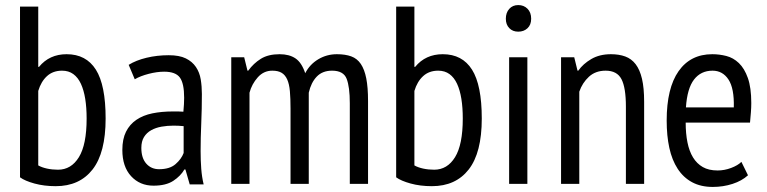

<svg xmlns="http://www.w3.org/2000/svg" viewBox="-20 -726 3028 758"><path d="M59 -700H131V-462H134Q175 -512 243 -512Q320 -512 358.5 -451Q397 -390 397 -258Q397 -123 345.5 -57Q294 9 200 9Q154 9 116 -1.5Q78 -12 59 -26ZM131 -73Q145 -65 165.5 -60.5Q186 -56 209 -56Q261 -56 291.5 -105.5Q322 -155 322 -258Q322 -301 316.5 -335.5Q311 -370 299.5 -395Q288 -420 269.5 -433.5Q251 -447 225 -447Q189 -447 165.5 -425.5Q142 -404 131 -367Z M488 -470Q517 -488 558.5 -498Q600 -508 646 -508Q688 -508 713.5 -495.5Q739 -483 753.5 -461.5Q768 -440 772.5 -412.5Q777 -385 777 -355Q777 -295 774.5 -238Q772 -181 772 -130Q772 -92 774.5 -59.5Q777 -27 784 2H729L712 -57H708Q693 -31 664 -12Q635 7 586 7Q532 7 497.5 -30.5Q463 -68 463 -134Q463 -177 477.5 -206Q492 -235 518.5 -253Q545 -271 581.5 -278.5Q618 -286 663 -286Q673 -286 683 -286Q693 -286 704 -285Q707 -316 707 -340Q707 -397 690 -420Q673 -443 628 -443Q600 -443 567 -434.5Q534 -426 512 -413ZM705 -228Q695 -229 685 -229.5Q675 -230 665 -230Q641 -230 618 -226Q595 -222 577 -212Q559 -202 548.5 -185Q538 -168 538 -142Q538 -102 557.5 -80Q577 -58 608 -58Q650 -58 673 -78Q696 -98 705 -122Z M1127 0V-297Q1127 -337 1124.5 -365.5Q1122 -394 1114 -412Q1106 -430 1092 -438.5Q1078 -447 1055 -447Q1021 -447 997.5 -420.5Q974 -394 965 -360V0H893V-500H944L957 -447H960Q981 -476 1010 -494Q1039 -512 1084 -512Q1122 -512 1146.5 -495.5Q1171 -479 1185 -437Q1203 -472 1236.5 -492Q1270 -512 1310 -512Q1343 -512 1366.5 -503.5Q1390 -495 1404.5 -473.5Q1419 -452 1426 -416.5Q1433 -381 1433 -327V0H1361V-318Q1361 -383 1348.5 -415Q1336 -447 1291 -447Q1253 -447 1230.5 -423.5Q1208 -400 1199 -360V0Z M1544 -700H1616V-462H1619Q1660 -512 1728 -512Q1805 -512 1843.5 -451Q1882 -390 1882 -258Q1882 -123 1830.5 -57Q1779 9 1685 9Q1639 9 1601 -1.5Q1563 -12 1544 -26ZM1616 -73Q1630 -65 1650.5 -60.5Q1671 -56 1694 -56Q1746 -56 1776.5 -105.5Q1807 -155 1807 -258Q1807 -301 1801.5 -335.5Q1796 -370 1784.5 -395Q1773 -420 1754.5 -433.5Q1736 -447 1710 -447Q1674 -447 1650.5 -425.5Q1627 -404 1616 -367Z M1990 -500H2062V0H1990ZM1977 -652Q1977 -676 1990.5 -691Q2004 -706 2026 -706Q2048 -706 2062.5 -691.5Q2077 -677 2077 -652Q2077 -628 2062.5 -614.5Q2048 -601 2026 -601Q2004 -601 1990.5 -615Q1977 -629 1977 -652Z M2451 0V-305Q2451 -380 2433.5 -413.5Q2416 -447 2371 -447Q2331 -447 2305 -423Q2279 -399 2267 -364V0H2195V-500H2247L2260 -447H2263Q2282 -474 2314.5 -493Q2347 -512 2392 -512Q2424 -512 2448.5 -503Q2473 -494 2489.5 -472.5Q2506 -451 2514.5 -415Q2523 -379 2523 -324V0Z M2933 -34Q2909 -12 2872 0Q2835 12 2794 12Q2747 12 2712.5 -6.5Q2678 -25 2655.5 -59.5Q2633 -94 2622.5 -142Q2612 -190 2612 -250Q2612 -378 2659 -445Q2706 -512 2792 -512Q2820 -512 2847.5 -505Q2875 -498 2897 -477Q2919 -456 2932.5 -418Q2946 -380 2946 -319Q2946 -302 2944.5 -282.5Q2943 -263 2941 -242H2687Q2687 -199 2694 -164Q2701 -129 2716 -104.5Q2731 -80 2754.5 -66.5Q2778 -53 2813 -53Q2840 -53 2866.5 -63Q2893 -73 2907 -87ZM2877 -302Q2879 -377 2856 -412Q2833 -447 2793 -447Q2747 -447 2720 -412Q2693 -377 2688 -302Z"/></svg>

Font: PT Sans Narrow
Style: Regular
Weight: 400
Width: 3
Designer: A.Korolkova, O.Umpeleva, V.Yefimov
Foundry: ParaType Ltd
Version: Version 2.003W OFL